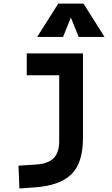

<svg xmlns="http://www.w3.org/2000/svg" viewBox="-20 -815 626 1069"><path d="M87.9 234.4 83 107.4 180.7 101.1Q248.5 96.7 279.1 65.2Q309.6 33.7 309.6 -30.3V-396H128.9V-517.6H441.9V-45.9Q441.9 92.3 377.4 155.5Q313 218.8 170.9 228.5ZM187 -609.4 304.2 -794.9H444.8L562 -609.4H418L374.5 -717.3L331.1 -609.4Z"/></svg>

Font: CaskaydiaMono NF
Style: Bold
Weight: 700
Designer: Aaron Bell
Foundry: Saja Typeworks
Version: Version 2111.001; ttfautohint (v1.8.4);Nerd Fonts 3.1.1